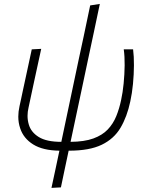

<svg xmlns="http://www.w3.org/2000/svg" viewBox="-20 -740 732 955"><path d="M236 194.5Q247.5 142 257.5 94.5Q267.5 47.5 275.5 9.5Q193.5 8.5 145.2 -21.5Q97 -51.5 80.5 -101.5Q71 -129 71 -160Q71 -184.5 77 -211.5Q81.5 -232 85.5 -250.5Q89 -268.5 93 -286Q105 -342.5 116 -392.5Q127 -442 138 -494.5L185 -497Q165.5 -408 149.2 -332.2Q133 -256.5 122 -205Q117 -184 117 -164Q117 -142 123 -121.5Q134 -82.5 172.8 -58.5Q211.5 -34.5 284.5 -34.5H285L372.5 -449Q386 -512.5 396 -558Q405.5 -603.5 413.2 -640Q421 -676.5 428.5 -713L476.5 -720.5Q461 -647 447 -580.5Q432.5 -513.5 418 -444.5Q403.5 -375.5 386.5 -295.5L331 -34.5Q399.5 -35 444.2 -51.2Q489 -67.5 516 -96Q543 -124.5 558.2 -162Q573.5 -199.5 582.5 -243Q590.5 -279 595 -324.8Q599.5 -370.5 600 -415.2Q600.5 -460 595.5 -494.5H642Q646.5 -460 646.2 -415Q646 -370 641.5 -323Q637 -276 628 -235Q612 -159.5 579.5 -104.5Q547 -49.5 486 -20Q425 9.5 323.5 9.5H321.5Q311.5 57.5 302 101.2Q292.5 145 283 192Z"/></svg>

Font: Heraclito ExtraLight
Style: Italic
Weight: 200
Italic angle: -12°
Designer: Kostas Bartsokas (font) & Cristiano Sobral (main changes)
Foundry: Kostas Bartsokas (font) & Cristiano Sobral (main changes)
Version: Version 1.00;July 8, 2020;FontCreator 13.0.0.2655 64-bit